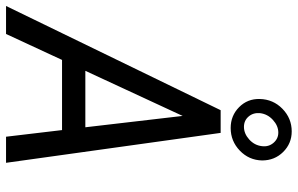

<svg xmlns="http://www.w3.org/2000/svg" viewBox="-227 -791 986 636"><g transform="rotate(90 266.0 -473.0)"><path d="M275.9 -840.3Q276.9 -884.8 308.3 -915.5Q339.8 -946.3 383.3 -946.3Q423.3 -946.3 451.4 -918Q479.5 -889.6 479.5 -848.1Q478.5 -804.7 447 -774.4Q415.5 -744.1 372.1 -744.1Q331.1 -744.1 303 -772Q274.9 -799.8 275.9 -840.3ZM322.8 -841.3Q320.8 -818.8 334 -803.5Q347.2 -788.1 368.2 -788.1Q390.6 -788.1 409.9 -805.4Q429.2 -822.8 432.1 -847.2Q435.1 -869.6 421.4 -885.7Q407.7 -901.9 387.2 -901.9Q364.7 -901.9 345.2 -884Q325.7 -866.2 322.8 -841.3ZM378.9 -185.5H146.5L60.5 0H-32.2L313 -710.9H388.2L487.3 0H400.9ZM182.6 -262.7H369.6L332 -585Z"/></g></svg>

Font: TypoPRO Roboto
Style: Italic
Weight: 400
Italic angle: -12°
Designer: Google
Version: Version 2.136; 2016